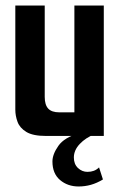

<svg xmlns="http://www.w3.org/2000/svg" viewBox="-20 -490 434 692"><path d="M146 0Q98.6 0 74.9 -14.5Q51.2 -29 43.2 -50.9Q35.2 -72.7 35.2 -94.7V-470H141.2V-140.7Q141.2 -112.2 153.7 -98.7Q166.2 -85.1 194 -85.1H248.1V-470H354.1V0ZM263.4 182.1Q223.9 182.1 196.4 158.8Q169 135.5 169 92Q169 66 190.5 35.5Q212 5 265.3 -9.7L321 -6.3Q288.6 6.4 267.4 28.9Q246.2 51.4 246.2 77.7Q246.2 101.7 261.1 115.6Q275.9 129.4 295.2 129.4Q307.9 129.4 318.1 125.6Q328.3 121.8 337 113.4L351 156.8Q329.6 169.8 307.9 176Q286.1 182.1 263.4 182.1Z"/></svg>

Font: Smooch Sans Thin
Style: Regular
Weight: 100
Designer: Robert E. Leuschke
Foundry: Robert E. Leuschke
Version: Version 1.010